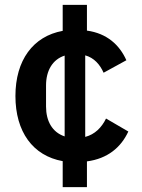

<svg xmlns="http://www.w3.org/2000/svg" viewBox="-20 -650 581 784"><path d="M335 114V9C419 -2 474 -48 504 -113L413 -166C395 -129 367 -101 328 -91V-424C364 -414 388 -387 403 -353L496 -404C468 -467 416 -514 335 -525V-630H236V-524C115 -502 43 -404 43 -258C43 -112 114 -14 236 8V114ZM168 -215V-301C168 -361 194 -407 244 -423V-93C193 -110 168 -156 168 -215Z"/></svg>

Font: IBM Plex Thai Looped SemiBold
Style: Regular
Weight: 600
Designer: Mike Abbink, Paul van der Laan, Pieter van Rosmalen, Ben Mitchell, Mark Frömberg
Foundry: Bold Monday
Version: Version 1.0